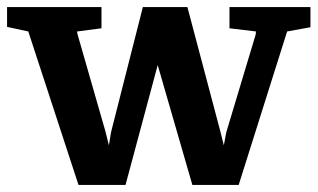

<svg xmlns="http://www.w3.org/2000/svg" viewBox="-42 -516 898 543"><path d="M180 7 38 -427 -22 -440V-496H245V-436L176 -427L177 -420L256 -145L266 -105L272 -142L362 -496H488L581 -145L591 -105L598 -142L681 -418L682 -427L607 -436V-496H836V-439L770 -427L633 7H502L404 -332L313 7Z"/></svg>

Font: Faustina Light
Style: Bold
Weight: 700
Version: Version 1.200